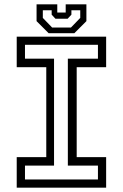

<svg xmlns="http://www.w3.org/2000/svg" viewBox="-20 -870 570 890"><path d="M57.5 0V-141.5H194.5V-558.5H57.5V-700H472V-558.5H335.5V-141.5H472V0ZM95.8 -38.2H434V-102.5H294.5V-598H434V-662.2H95.8V-598H230.5V-102.5H95.8ZM205.5 -716 149.5 -772V-850H245.5V-812H284.5V-850H380.5V-772L324.5 -716ZM221.5 -742.5H309L352 -787V-822.5H311V-802L293.5 -783.2H237L219.5 -802V-822.5H178.5V-787Z"/></svg>

Font: Tourney Thin
Style: Regular
Weight: 100
Designer: Tyler Finck
Foundry: Etcetera Type Co
Version: Version 1.015